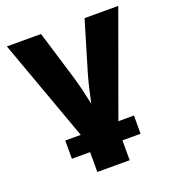

<svg xmlns="http://www.w3.org/2000/svg" viewBox="-135 -655 888 967"><g transform="rotate(-20 308.5 -171.0)"><path d="M221.7 204.1V40L9.8 -545.9H192.9L273.4 -281.2Q284.2 -244.1 293.2 -206.5Q302.2 -168.9 310.5 -129.4Q318.8 -168.9 327.6 -206.5Q336.4 -244.1 347.2 -281.2L426.3 -545.9H606.9L395 38.1V204.1ZM124 97.7V0H492.2V97.7Z"/></g></svg>

Font: Inter Extra Bold
Style: Regular
Weight: 800
Designer: Rasmus Andersson
Foundry: rsms
Version: Version 4.000;git-3c8e0fc